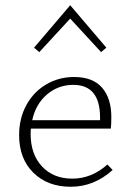

<svg xmlns="http://www.w3.org/2000/svg" viewBox="-20 -709 502 733"><path d="M130 -510 110 -527 248 -689 386 -527 366 -510 248 -638ZM410 -60Q339 4 250 4Q162 4 107.5 -49.5Q53 -103 53 -193Q53 -257 80.5 -307.5Q108 -358 156 -386.5Q204 -415 263 -415Q334 -415 369.5 -374.5Q405 -334 405 -262Q405 -231 403 -218H98Q97 -211 97 -197Q97 -120 140.5 -73.5Q184 -27 256 -27Q330 -27 390 -81ZM103 -250H362V-260Q362 -385 260 -385Q202 -385 159 -348Q116 -311 103 -250Z"/></svg>

Font: Ysabeau Infant Light
Style: Regular
Weight: 300
Designer: Christian Thalmann (Catharsis Fonts)
Version: Version 0.003